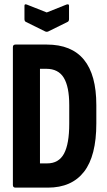

<svg xmlns="http://www.w3.org/2000/svg" viewBox="-20 -859 488 879"><path d="M51 0Q39 0 39 -12V-643Q39 -655 51 -655H194Q421 -655 421 -378V-294Q421 -145 364.5 -72.5Q308 0 199 0ZM163 -111H196Q249 -111 273 -155.5Q297 -200 297 -293V-378Q297 -462 272 -503Q247 -544 192 -544H163ZM187 -715 98 -759Q92 -762 92 -772V-833Q92 -842 103 -838L194 -802L284 -838Q296 -842 296 -833V-772Q296 -762 290 -759L201 -715Q194 -712 187 -715Z"/></svg>

Font: Sofia Sans Extra Condensed ExtraBold
Style: Regular
Weight: 800
Designer: Botio Nikoltchev, Ani Petrova
Foundry: lettersoup
Version: Version 4.101; ttfautohint (v1.8.4.7-5d5b)